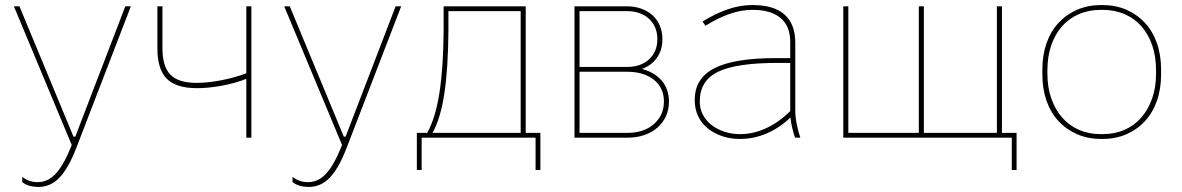

<svg xmlns="http://www.w3.org/2000/svg" viewBox="-20 -545 4678 760"><path d="M132 195Q156 195 176.5 186Q197 177 215 158.5Q233 140 250 110Q267 80 283 38L498 -520H476L278 -4H271L57 -520H35L264 29Q234 105 202.5 140.5Q171 176 129 176Q112 176 97 171Q82 166 68 155V176Q81 186 97.5 190.5Q114 195 132 195Z M955 0H975V-520H955V-255Q911 -238 857 -227.5Q803 -217 758 -217Q686 -217 654.5 -249.5Q623 -282 623 -354V-520H603V-354Q603 -271 640 -233.5Q677 -196 760 -196Q806 -196 859.5 -206Q913 -216 955 -233Z M1202 195Q1226 195 1246.5 186Q1267 177 1285 158.5Q1303 140 1320 110Q1337 80 1353 38L1568 -520H1546L1348 -4H1341L1127 -520H1105L1334 29Q1304 105 1272.5 140.5Q1241 176 1199 176Q1182 176 1167 171Q1152 166 1138 155V176Q1151 186 1167.5 190.5Q1184 195 1202 195Z M1630 128H1649V0H2100V128H2119V-19H2061V-520H1736V-425Q1735 -278 1719.5 -178Q1704 -78 1671 -19H1630ZM1692 -19Q1724 -76 1739 -175.5Q1754 -275 1755 -425V-501H2041V-19Z M2254 0H2463Q2500 0 2530.5 -10.5Q2561 -21 2582.5 -40Q2604 -59 2616 -85Q2628 -111 2628 -142Q2628 -192 2599.5 -225.5Q2571 -259 2521 -272Q2559 -286 2580.5 -316.5Q2602 -347 2602 -390Q2602 -419 2592 -443Q2582 -467 2563.5 -484Q2545 -501 2519 -510.5Q2493 -520 2461 -520H2254ZM2274 -19V-261H2462Q2528 -261 2568 -229.5Q2608 -198 2608 -143Q2608 -89 2568.5 -54Q2529 -19 2463 -19ZM2274 -280V-501H2461Q2516 -501 2549 -470.5Q2582 -440 2582 -390Q2582 -340 2549 -310Q2516 -280 2462 -280Z M2910 5Q2963 5 3014 -16.5Q3065 -38 3109 -80Q3111 -59 3116 -38Q3121 -17 3127 0H3148Q3140 -23 3134 -52.5Q3128 -82 3128 -105V-376Q3128 -449 3086 -487Q3044 -525 2959 -525H2957Q2910 -525 2861.5 -508.5Q2813 -492 2761 -460L2772 -443Q2824 -475 2869.5 -490.5Q2915 -506 2957 -506H2959Q3031 -506 3069.5 -474Q3108 -442 3108 -379V-315H3051Q2886 -315 2808 -275Q2730 -235 2730 -150V-148Q2730 -114 2743 -86Q2756 -58 2780 -38Q2804 -18 2837 -6.5Q2870 5 2910 5ZM2910 -14Q2876 -14 2846.5 -24Q2817 -34 2795.5 -51Q2774 -68 2762 -91.5Q2750 -115 2750 -142V-144Q2750 -226 2822.5 -261Q2895 -296 3058 -296H3108V-105Q3062 -60 3011.5 -37Q2961 -14 2910 -14Z M3985 128H4004V-19H3946V-520H3926V-19H3637V-520H3617V-19H3338V-520H3318V0H3985Z M4339 5H4343Q4396 5 4438.5 -13.5Q4481 -32 4512 -65.5Q4543 -99 4559.5 -146Q4576 -193 4576 -251V-269Q4576 -327 4559.5 -374Q4543 -421 4512 -454.5Q4481 -488 4438.5 -506.5Q4396 -525 4343 -525H4339Q4287 -525 4244 -506.5Q4201 -488 4170 -454.5Q4139 -421 4122.5 -374Q4106 -327 4106 -269V-251Q4106 -193 4122.5 -146Q4139 -99 4170 -65.5Q4201 -32 4244 -13.5Q4287 5 4339 5ZM4338 -14Q4290 -14 4251 -31Q4212 -48 4184.5 -79.5Q4157 -111 4141.5 -155Q4126 -199 4126 -253V-267Q4126 -321 4141 -365Q4156 -409 4183.5 -440.5Q4211 -472 4250.5 -489Q4290 -506 4338 -506H4344Q4392 -506 4431.5 -489Q4471 -472 4498.5 -440.5Q4526 -409 4541 -365Q4556 -321 4556 -267V-253Q4556 -199 4540.5 -155Q4525 -111 4497.5 -79.5Q4470 -48 4431 -31Q4392 -14 4344 -14Z"/></svg>

Font: Fixel Variable
Style: Regular
Weight: 100
Width: 3
Designer: AlfaBravo + MacPaw
Foundry: Kyrylo Tkachov, Marchela Mozhyna, Serhii Makarenko, Maria Weinstein, Zakhar Kryvoshyya
Version: Version 1.211